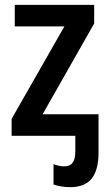

<svg xmlns="http://www.w3.org/2000/svg" viewBox="-20 -561 445 793"><path d="M369 -541H41V-452H246L28 -70V0H291V65C291 108 276 126 245 126C229 126 214 122 201 117V201C218 207 241 212 270 212C349 212 387 167 387 68V-89H156L369 -464Z"/></svg>

Font: Noto Sans UI SemiCondensed Medium
Style: Regular
Weight: 500
Width: 4
Designer: Monotype Design Team
Foundry: Monotype Imaging Inc.
Version: Version 1.901